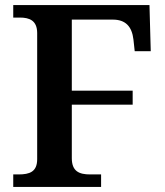

<svg xmlns="http://www.w3.org/2000/svg" viewBox="-20 -734 649 754"><path d="M32 0H377V-49H334C291 -49 262 -61 262 -113V-323H501V-378H262V-657H423C473 -657 498 -630 504 -579L509 -533H572L567 -714H32V-665H58C95 -665 126 -654 126 -604V-109C126 -59 96 -49 53 -49H32Z"/></svg>

Font: Noto Serif Lao SemiBold
Style: Regular
Weight: 600
Designer: Monotype Design Team
Foundry: Monotype Imaging Inc.
Version: Version 2.003